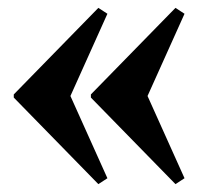

<svg xmlns="http://www.w3.org/2000/svg" viewBox="-20 -599 527 488"><path d="M230 -131 15 -351V-359L230 -579L253 -564L159 -355L253 -146ZM426 -131 211 -351V-359L426 -579L449 -564L355 -355L449 -146Z"/></svg>

Font: Platypi Light SemiBold
Style: Regular
Weight: 600
Version: Version 1.200